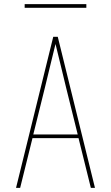

<svg xmlns="http://www.w3.org/2000/svg" viewBox="-20 -914 540 934"><path d="M58 0 239 -735H261L442 0H422L362 -242H138L78 0ZM358 -260 301 -490Q288 -543 275.5 -595.5Q263 -648 250 -700Q237 -648 224.5 -595.5Q212 -543 199 -490L142 -260ZM100 -876V-894H400V-876Z"/></svg>

Font: Iosevka SS04 Thin
Style: Regular
Weight: 100
Monospace: yes
Designer: Belleve Invis
Foundry: Belleve Invis
Version: Version 19.0.0; ttfautohint (v1.8.4)